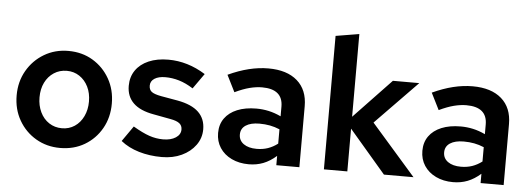

<svg xmlns="http://www.w3.org/2000/svg" viewBox="-49 -879 2849 1029"><g transform="rotate(5 1375.5 -364.5)"><path d="M301 9Q229 9 171 -25Q113 -59 79 -118Q45 -177 45 -252Q45 -326 79 -385Q113 -444 171 -478.5Q229 -513 301 -513Q375 -513 432.5 -478.5Q490 -444 523.5 -385Q557 -326 557 -252Q557 -177 523.5 -118Q490 -59 432.5 -25Q375 9 301 9ZM302 -97Q340 -97 370 -117Q400 -137 417 -172.5Q434 -208 434 -252Q434 -297 417 -331.5Q400 -366 370 -386Q340 -406 302 -406Q263 -406 232.5 -386Q202 -366 185 -331.5Q168 -297 168 -252Q168 -208 185 -172.5Q202 -137 232.5 -117Q263 -97 302 -97Z M848 10Q782 10 725 -7Q668 -24 627 -57L685 -140Q736 -110 772.5 -97.5Q809 -85 847 -85Q889 -85 915 -102Q941 -119 941 -146Q941 -167 926 -179Q911 -191 877 -197L786 -214Q712 -227 675.5 -262.5Q639 -298 639 -355Q639 -403 663.5 -438.5Q688 -474 733 -493.5Q778 -513 839 -513Q891 -513 941 -498Q991 -483 1039 -453L981 -371Q942 -396 905 -407Q868 -418 831 -418Q794 -418 772.5 -404Q751 -390 751 -366Q751 -344 765 -333Q779 -322 816 -315L907 -299Q983 -285 1020 -249.5Q1057 -214 1057 -157Q1057 -110 1029.5 -72Q1002 -34 955 -12Q908 10 848 10Z M1316 8Q1264 8 1223.5 -11.5Q1183 -31 1160.5 -65.5Q1138 -100 1138 -145Q1138 -191 1161.5 -224Q1185 -257 1228.5 -275Q1272 -293 1332 -293Q1365 -293 1397.5 -286Q1430 -279 1464 -263V-315Q1464 -362 1436 -385.5Q1408 -409 1352 -409Q1321 -409 1285.5 -400Q1250 -391 1206 -370L1161 -460Q1275 -513 1377 -513Q1477 -513 1532.5 -464.5Q1588 -416 1588 -328V0H1464V-50Q1430 -20 1394 -6Q1358 8 1316 8ZM1255 -147Q1255 -115 1281 -96.5Q1307 -78 1351 -78Q1384 -78 1411.5 -87.5Q1439 -97 1464 -116V-193Q1438 -204 1411.5 -209Q1385 -214 1355 -214Q1308 -214 1281.5 -196.5Q1255 -179 1255 -147Z M1720 0V-718L1846 -739V-294L2047 -505H2189L1963 -273L2202 0H2043L1846 -230V0Z M2415 8Q2363 8 2322.5 -11.5Q2282 -31 2259.5 -65.5Q2237 -100 2237 -145Q2237 -191 2260.5 -224Q2284 -257 2327.5 -275Q2371 -293 2431 -293Q2464 -293 2496.5 -286Q2529 -279 2563 -263V-315Q2563 -362 2535 -385.5Q2507 -409 2451 -409Q2420 -409 2384.5 -400Q2349 -391 2305 -370L2260 -460Q2374 -513 2476 -513Q2576 -513 2631.5 -464.5Q2687 -416 2687 -328V0H2563V-50Q2529 -20 2493 -6Q2457 8 2415 8ZM2354 -147Q2354 -115 2380 -96.5Q2406 -78 2450 -78Q2483 -78 2510.5 -87.5Q2538 -97 2563 -116V-193Q2537 -204 2510.5 -209Q2484 -214 2454 -214Q2407 -214 2380.5 -196.5Q2354 -179 2354 -147Z"/></g></svg>

Font: Red Hat Text SemiBold
Style: Regular
Weight: 600
Designer: Pentagram, MCKL
Foundry: MCKL
Version: Version 1.030